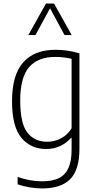

<svg xmlns="http://www.w3.org/2000/svg" viewBox="-20 -828 542 1078"><path d="M79 206.5V165.5Q150.5 190 215.5 190Q272.5 190 309 172.8Q345.5 155.5 363.8 116.5Q382 77.5 382 12V-53.5H378.5Q355 -26 319.2 -8.8Q283.5 8.5 239 8.5Q153 8.5 100.2 -54.2Q47.5 -117 47.5 -259.5Q47.5 -406.5 110 -477.5Q172.5 -548.5 292.5 -548.5Q326 -548.5 362.2 -543Q398.5 -537.5 426 -528.5V7.5Q426 125.5 374.2 177.8Q322.5 230 216.5 230Q183 230 145.8 223.8Q108.5 217.5 79 206.5ZM382 -107.5V-497.5Q364 -502.5 339 -505.5Q314 -508.5 290.5 -508.5Q192.5 -508.5 143 -450.5Q93.5 -392.5 93.5 -264Q93.5 -134.5 133.8 -83.2Q174 -32 245.5 -32Q286 -32 323 -51.5Q360 -71 382 -107.5ZM382.5 -631H342.5L261 -781.5L179 -631H139L238 -808H283.5Z"/></svg>

Font: Encode Sans Semi Condensed ExLight
Style: Regular
Weight: 275
Width: 4
Designer: Multiple Designers
Foundry: Impallari Type
Version: Version 2.000